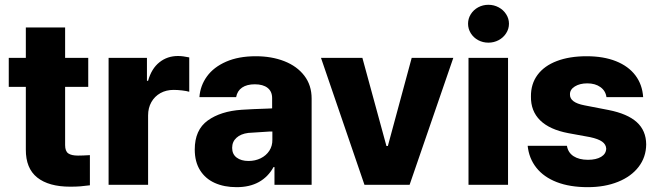

<svg xmlns="http://www.w3.org/2000/svg" viewBox="-20 -772 2748 802"><path d="M348.6 -409.2H252V-166Q252 -140.6 265.1 -131.3Q278.3 -122.1 305.7 -122.1Q326.2 -122.1 355.5 -124V2Q333.5 4.9 316.2 6.3Q298.8 7.8 273.4 7.8Q183.6 7.8 135.5 -30.5Q87.4 -68.8 87.9 -147.5V-409.2H16.6V-530.3H87.9V-657.2H252V-530.3H348.6Z M433.6 -530.3H593.8V-434.6H598.6Q612.8 -485.4 645.8 -511.7Q678.7 -538.1 723.6 -538.1Q743.2 -538.1 770.5 -532.2V-388.7Q759.3 -392.1 740.2 -394.3Q721.2 -396.5 705.1 -396.5Q674.3 -396.5 650.1 -383.1Q626 -369.6 612.3 -345.5Q598.6 -321.3 598.6 -290V0H433.6Z M989.7 -313.5Q1033.7 -316.4 1097.2 -318.4Q1105 -319.3 1116.7 -319.3V-362.3Q1116.7 -390.1 1097.7 -405Q1078.6 -419.9 1044.4 -419.9Q1011.2 -419.9 991.2 -406.2Q971.2 -392.6 966.3 -366.2H813Q816.4 -414.1 844.5 -452.9Q872.6 -491.7 924.6 -514.4Q976.6 -537.1 1048.3 -537.1Q1114.7 -537.1 1167.7 -516.4Q1220.7 -495.6 1251.2 -455.8Q1281.7 -416 1281.7 -360.4V0H1126.5V-74.2H1122.6Q1100.1 -33.2 1061.5 -11.7Q1022.9 9.8 968.3 9.8Q916.5 9.8 877.2 -7.8Q837.9 -25.4 815.7 -60.8Q793.5 -96.2 793.5 -147.5Q793.5 -229.5 847.7 -268.6Q901.9 -307.6 989.7 -313.5ZM1018.1 -99.6Q1045.9 -99.6 1068.8 -110.8Q1091.8 -122.1 1105 -142.3Q1118.2 -162.6 1117.7 -188.5V-222.7H1107.9L1017.1 -216.8Q985.8 -212.9 967.8 -196.5Q949.7 -180.2 949.7 -154.3Q949.7 -127.9 968.5 -113.8Q987.3 -99.6 1018.1 -99.6Z M1690.9 0H1502.4L1320.8 -530.3H1493.7L1594.2 -162.1H1600.1L1699.7 -530.3H1873.5Z M1937 -530.3H2102.1V0H1937ZM1935.1 -672.9Q1935.1 -694.3 1946.5 -712.6Q1958 -731 1977.5 -741.5Q1997.1 -752 2020 -752Q2043 -752 2062.7 -741.5Q2082.5 -731 2094.2 -712.6Q2106 -694.3 2106 -672.9Q2106 -651.4 2094.2 -633.1Q2082.5 -614.7 2062.7 -604.2Q2043 -593.8 2020 -593.8Q1997.1 -593.8 1977.5 -604.2Q1958 -614.7 1946.5 -633.1Q1935.1 -651.4 1935.1 -672.9Z M2433.1 -423.8Q2401.9 -423.8 2381.1 -410.9Q2360.4 -397.9 2360.8 -377.9Q2359.4 -343.8 2421.4 -332L2522 -312.5Q2601.1 -296.9 2639.9 -261.7Q2678.7 -226.6 2679.2 -168.9Q2678.7 -115.7 2647.7 -75.2Q2616.7 -34.7 2561.5 -12.5Q2506.3 9.8 2435.1 9.8Q2360.4 9.8 2305.9 -11.2Q2251.5 -32.2 2220.5 -71.3Q2189.5 -110.4 2184.1 -163.1H2348.1Q2352.5 -134.8 2375.7 -119.6Q2398.9 -104.5 2436 -104.5Q2470.2 -104.5 2491 -116.9Q2511.7 -129.4 2512.2 -151.4Q2511.2 -168.9 2495.1 -180.4Q2479 -191.9 2444.8 -199.2L2354 -215.8Q2275.9 -230.5 2236.3 -269.3Q2196.8 -308.1 2197.8 -369.1Q2197.3 -421.4 2225.3 -459.2Q2253.4 -497.1 2306.2 -517.1Q2358.9 -537.1 2430.2 -537.1Q2501 -537.1 2553 -516.4Q2605 -495.6 2634 -457.3Q2663.1 -418.9 2666.5 -366.2H2513.2Q2509.8 -392.6 2488 -408.2Q2466.3 -423.8 2433.1 -423.8Z"/></svg>

Font: Pretendard GOV ExtraBold
Style: Regular
Weight: 800
Designer: Base glyphs from Inter by Rasmus Andersson; Hangeul glyphs from Noto Sans CJK(Source Han Sans) by Jang Soo-young and Kan
Foundry: Kil Hyung-jin
Version: Version 1.309